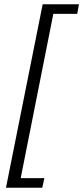

<svg xmlns="http://www.w3.org/2000/svg" viewBox="-20 -728 390 900"><path d="M8 152H178L188 107H77L230 -663H342L350 -708H180Z"/></svg>

Font: Source Sans Pro
Style: Italic
Weight: 400
Italic angle: -11°
Designer: Paul D. Hunt
Foundry: Adobe Systems Incorporated
Version: Version 3.006;hotconv 1.0.111;makeotfexe 2.5.65597